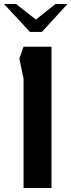

<svg xmlns="http://www.w3.org/2000/svg" viewBox="-61 -942 358 962"><path d="M57 0V-548L36 -648L57 -708H197V0ZM-41 -922 89 -782H149L277 -922H217L119 -844L19 -922Z"/></svg>

Font: Rowdies Light
Style: Regular
Weight: 300
Designer: Jaikishan Patel
Version: Version 1.000; ttfautohint (v1.8.3)